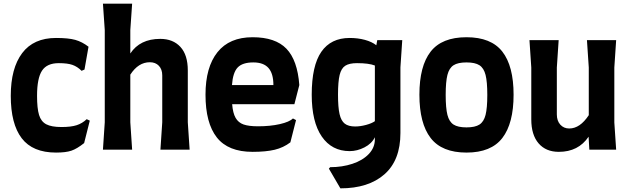

<svg xmlns="http://www.w3.org/2000/svg" viewBox="-20 -820 3451 1052"><path d="M39 -295Q39 -446 101.5 -529Q164 -612 287 -612Q355 -612 392.5 -601.5Q430 -591 465 -564L443 -439L427 -432Q404 -455 377 -464.5Q350 -474 302 -474Q237 -474 210 -432.5Q183 -391 183 -295Q183 -226 194 -190Q205 -154 233.5 -139Q262 -124 317 -124Q369 -124 400 -134Q431 -144 455 -167L472 -159L441 -36Q402 -5 371.5 5.5Q341 16 287 16Q159 16 99 -62.5Q39 -141 39 -295Z M869 -150V-407Q869 -440 850.5 -459.5Q832 -479 801 -479Q738 -479 694 -411V-150L704 0H544L554 -150V-655L544 -800H704L694 -655V-527Q747 -607 858 -607Q928 -607 968.5 -563Q1009 -519 1009 -434V-150L1019 0H859Z M1106 -301Q1106 -452 1171.5 -534Q1237 -616 1364 -616Q1489 -616 1549.5 -553Q1610 -490 1620 -354L1593 -249H1252Q1256 -200 1271 -174Q1286 -148 1314.5 -138Q1343 -128 1394 -128Q1461 -128 1513.5 -140Q1566 -152 1585 -171L1602 -162L1571 -40Q1533 -11 1485 0.5Q1437 12 1364 12Q1230 12 1168 -67Q1106 -146 1106 -301ZM1478 -354Q1478 -417 1451 -447.5Q1424 -478 1368 -478Q1309 -478 1282.5 -450.5Q1256 -423 1251 -354Z M2184 -600 2174 -451V-91Q2174 58 2086.5 135Q1999 212 1845 212L1782 104L1789 96Q1855 96 1911 77.5Q1967 59 2000.5 24Q2034 -11 2034 -57V-68Q2017 -33 1977 -12.5Q1937 8 1896 8Q1798 8 1743 -72Q1688 -152 1688 -301Q1688 -460 1740.5 -536Q1793 -612 1896 -612Q1941 -612 1979.5 -601.5Q2018 -591 2042 -572L2047 -600ZM2034 -461Q2001 -474 1936 -474Q1894 -474 1872 -460Q1850 -446 1841 -409.5Q1832 -373 1832 -301Q1832 -232 1840.5 -195Q1849 -158 1869 -142.5Q1889 -127 1926 -127Q1954 -127 1985.5 -135.5Q2017 -144 2034 -156Z M2278 -301Q2278 -458 2339.5 -537Q2401 -616 2536 -616Q2671 -616 2732.5 -537Q2794 -458 2794 -301Q2794 -144 2732.5 -64Q2671 16 2536 16Q2401 16 2339.5 -64Q2278 -144 2278 -301ZM2650 -300Q2650 -372 2640.5 -409.5Q2631 -447 2607 -462.5Q2583 -478 2536 -478Q2489 -478 2465 -462.5Q2441 -447 2431.5 -409.5Q2422 -372 2422 -300Q2422 -228 2431.5 -190.5Q2441 -153 2465 -137.5Q2489 -122 2536 -122Q2583 -122 2607 -137.5Q2631 -153 2640.5 -190.5Q2650 -228 2650 -300Z M3346 -149 3356 0H3209L3205 -71Q3149 12 3042 12Q2971 12 2931 -34.5Q2891 -81 2891 -166V-450L2881 -600H3041L3031 -450V-193Q3031 -158 3050 -137Q3069 -116 3099 -116Q3158 -116 3206 -189V-450L3196 -600H3356L3346 -450Z"/></svg>

Font: Farro
Style: Bold
Weight: 700
Designer: Aceler Chua
Foundry: Grayscale Limited
Version: Version 1.101